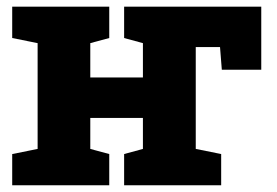

<svg xmlns="http://www.w3.org/2000/svg" viewBox="-20 -548 819 568"><path d="M16.1 0V-92.3L91.3 -107.4V-420.4L16.1 -435.5V-528.3H303.2V-435.5L247.1 -420.4V-318.8H402.8V-420.4L347.2 -435.5V-528.3H752.9V-341.8H636.2L630.9 -408.7H559.1V-107.4L634.3 -92.3V0H347.2V-92.3L402.8 -107.4V-199.2H247.1V-107.4L303.2 -92.3V0Z"/></svg>

Font: Roboto Slab ExtraBold
Style: Regular
Weight: 800
Designer: Google
Version: Version 2.001; ttfautohint (v1.8.3)